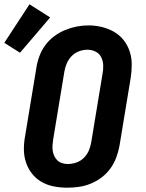

<svg xmlns="http://www.w3.org/2000/svg" viewBox="-57 -864 677 892"><path d="M256 8Q224 8 193 2Q162 -4 136 -19Q110 -34 91.5 -57.5Q73 -81 63.5 -110Q54 -139 54 -171Q54 -203 60 -234L112 -549Q116 -576 126 -603Q136 -630 153 -653.5Q170 -677 194 -695Q218 -713 244.5 -724Q271 -735 298.5 -740.5Q326 -746 354 -746Q386 -746 416.5 -738.5Q447 -731 473 -716Q499 -701 517.5 -677.5Q536 -654 545.5 -625Q555 -596 555 -564Q555 -532 550 -501L498 -186Q493 -159 483 -132Q473 -105 456 -81.5Q439 -58 415.5 -40Q392 -22 365 -11Q338 0 310.5 4Q283 8 256 8ZM258 -102Q278 -102 298 -109Q318 -116 333 -131Q348 -146 356 -165.5Q364 -185 367 -204L419 -519Q423 -539 422.5 -559.5Q422 -580 413.5 -597.5Q405 -615 387.5 -624Q370 -633 349 -633Q329 -633 309.5 -625.5Q290 -618 275.5 -603Q261 -588 253 -569Q245 -550 242 -531L190 -216Q188 -203 187 -189.5Q186 -176 188 -163Q190 -150 195.5 -138.5Q201 -127 210 -118.5Q219 -110 232 -106Q245 -102 258 -102ZM36 -619 -37 -665 80 -844 176 -783Z"/></svg>

Font: Iosevka Slab XBdExObl
Style: Regular
Weight: 800
Width: 7
Italic angle: -9°
Monospace: yes
Designer: Belleve Invis
Foundry: Belleve Invis
Version: Version 11.1.0; ttfautohint (v1.8.3)